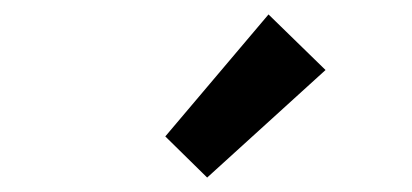

<svg xmlns="http://www.w3.org/2000/svg" viewBox="-20 -800 571 266"><path d="M267 -554 209 -611 352 -780 431 -703Z"/></svg>

Font: Narnoor SemiBold
Style: Regular
Weight: 600
Designer: S. Sridhar Murthy
Foundry: SIL International
Version: Version 3.000